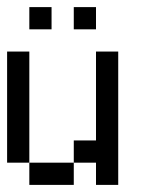

<svg xmlns="http://www.w3.org/2000/svg" viewBox="-20 -520 415 540"><path d="M0 -312.5V-375H62.5V-312.5ZM0 -250V-312.5H62.5V-250ZM0 -187.5V-250H62.5V-187.5ZM0 -125V-187.5H62.5V-125ZM0 -62.5V-125H62.5V-62.5ZM62.5 0V-62.5H125V0ZM125 0V-62.5H187.5V0ZM187.5 -62.5V-125H250V-62.5ZM250 -312.5V-375H312.5V-312.5ZM250 -250V-312.5H312.5V-250ZM250 -187.5V-250H312.5V-187.5ZM250 -125V-187.5H312.5V-125ZM250 -62.5V-125H312.5V-62.5ZM250 0V-62.5H312.5V0ZM62.5 -437.5V-500H125V-437.5ZM187.5 -437.5V-500H250V-437.5Z"/></svg>

Font: AprilSans
Style: Regular
Weight: 400
Designer: typesprite
Version: Version 1.001;PS 001.001;hotconv 1.0.88;makeotf.lib2.5.64775